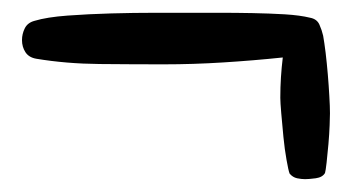

<svg xmlns="http://www.w3.org/2000/svg" viewBox="-20 -316 569 302"><path d="M499 -137.7Q499 -132.8 498.5 -119.1Q498 -105.5 496.6 -89.4Q495.1 -73.2 493.7 -60.1Q492.2 -46.9 491.2 -43.9Q487.3 -37.1 476.6 -35.6Q465.8 -34.2 460 -34.2Q454.1 -34.2 447.3 -35.6Q440.4 -37.1 435.5 -43Q433.6 -47.9 430.7 -64.5Q427.7 -81.1 425.8 -100.6Q423.8 -120.1 422.4 -137.7Q420.9 -155.3 420.9 -162.1Q420.9 -178.7 421.9 -194.3Q422.9 -210 424.8 -225.6Q377.9 -220.7 331.1 -217.8Q284.2 -214.8 237.3 -214.8Q189.5 -214.8 136.7 -215.3Q84 -215.8 37.1 -223.6Q25.4 -225.6 20 -233.9Q14.6 -242.2 14.6 -252.9Q14.6 -262.7 19 -271.5Q23.4 -280.3 34.2 -283.2Q53.7 -289.1 86.4 -291.5Q119.1 -293.9 154.8 -294.9Q190.4 -295.9 225.6 -295.9Q260.7 -295.9 285.2 -295.9Q300.8 -295.9 325.7 -295.9Q350.6 -295.9 377 -295.4Q403.3 -294.9 427.7 -293.5Q452.1 -292 467.8 -288.1Q478.5 -286.1 482.4 -277.3Q486.3 -268.6 488.3 -259.8Q490.2 -249 492.2 -232.9Q494.1 -216.8 495.6 -199.2Q497.1 -181.6 498 -165Q499 -148.4 499 -137.7Z"/></svg>

Font: Chewy
Style: Regular
Weight: 400
Version: Version 1.001